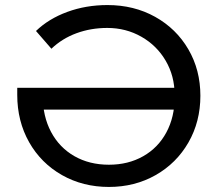

<svg xmlns="http://www.w3.org/2000/svg" viewBox="-20 -728 857 756"><path d="M47.9 -354.3V-382.3H679.4V-296.4H115.6L148.4 -350Q148.4 -269.9 181.1 -208.4Q213.9 -146.9 273 -113.1Q332.1 -79.4 408.9 -79.4Q484.9 -79.4 543.7 -112.8Q602.6 -146.1 635.1 -206.7Q667.6 -267.3 667.6 -344.7V-354.4Q667.6 -428.6 632.5 -488.7Q597.4 -548.9 536.6 -583.4Q475.9 -618 402.3 -618Q337.9 -618 281.2 -597.2Q224.6 -576.4 182.4 -536.1L121.7 -606Q171.3 -654 244.9 -681.1Q318.4 -708.1 403.1 -708.1Q507.6 -708.1 590.9 -661.7Q674.1 -615.3 721.6 -533.9Q769 -452.6 769 -351Q769 -249 722 -167.1Q675 -85.3 592.9 -38.6Q510.7 8.1 408.9 8.1Q306.4 8.1 223.9 -38.7Q141.4 -85.6 94.6 -168.2Q47.9 -250.9 47.9 -354.3Z"/></svg>

Font: iiserrat Thin
Style: Regular
Weight: 100
Designer: Akira Ohta
Foundry: Akira Ohta
Version: Version 1.200;Glyphs 3.3.1 (3343)